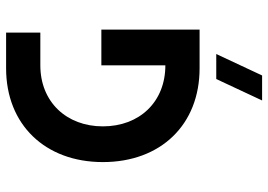

<svg xmlns="http://www.w3.org/2000/svg" viewBox="-148 -542 900 645"><g transform="rotate(-90 302.5 -220.0)"><path d="M395 0H525V-330H405V-115C282 -115 200 -202 200 -325C200 -447 282 -535 405 -535H515V-650H395C206 -650 80 -519 80 -325C80 -130 206 0 395 0ZM287 210H371L443 56H359Z"/></g></svg>

Font: Grotesk 03
Style: Bold
Weight: 500
Designer: Frank Adebiaye, contributions by Jérémy Landes, Ariel Martín Pérez
Foundry: Velvetyne Type Foundry
Version: Version 3.000;Glyphs 3.1.2 (3150)